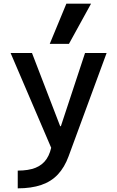

<svg xmlns="http://www.w3.org/2000/svg" viewBox="-20 -810 640 1050"><path d="M77 123Q136 123 174.5 107.5Q213 92 235 59Q257 26 265 -28L271 24L38 -520H155L309 -120H313L445 -520H563L355 45Q333 105 296.5 144Q260 183 205.5 201.5Q151 220 77 220ZM357 -570H252L343 -790H478Z"/></svg>

Font: M PLUS Code Latin Expanded Medium
Style: Regular
Weight: 500
Width: 7
Designer: Coji Morishita
Foundry: UNDERFOREST DESIGN
Version: Version 1.002; ttfautohint (v1.8.3)